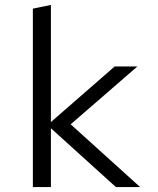

<svg xmlns="http://www.w3.org/2000/svg" viewBox="-20 -757 640 777"><path d="M113 0V-722L186 -737V-263L444 -488H536L266 -254L547 0H449L186 -238V0Z"/></svg>

Font: Red Hat Mono
Style: Regular
Weight: 400
Designer: Pentagram, MCKL
Foundry: Pentagram, MCKL
Version: Version 1.023